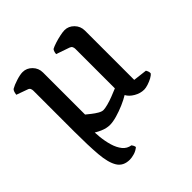

<svg xmlns="http://www.w3.org/2000/svg" viewBox="-188 -638 975 975"><g transform="rotate(-45 299.5 -150.0)"><path d="M193 200Q147 200 126 166.5Q105 133 99.5 66Q94 -1 94 -103L163 -64Q163 -29 166.5 7.5Q170 44 179.5 76Q189 108 206 129Q223 150 250 154Q252 156 255.5 162.5Q259 169 260 176Q245 189 226 194.5Q207 200 193 200ZM246 4Q222 4 195.5 -7.5Q169 -19 146 -36Q123 -53 108.5 -69Q94 -85 94 -95V-394Q94 -402 91 -409Q88 -416 79 -419L18 -441Q20 -455 23 -462Q26 -469 30 -472Q47 -482 75.5 -491Q104 -500 122 -500Q151 -500 172.5 -478Q194 -456 194 -425V-123Q205 -114 219.5 -102.5Q234 -91 249.5 -82Q265 -73 276 -73Q288 -73 309 -78.5Q330 -84 353 -93Q376 -102 395 -110V-394Q395 -402 391.5 -409Q388 -416 379 -419L307 -444Q308 -455 311 -462.5Q314 -470 317 -472Q328 -478 348 -484.5Q368 -491 389.5 -495.5Q411 -500 423 -500Q452 -500 473.5 -478Q495 -456 495 -425V-71L570 -62Q572 -59 575 -52Q578 -45 578 -36Q572 -27 557 -19Q542 -11 525 -5.5Q508 0 496 0Q469 0 443 -15Q417 -30 406 -51Q385 -38 356 -25.5Q327 -13 297.5 -4.5Q268 4 246 4Z"/></g></svg>

Font: Texturina Medium
Style: Regular
Weight: 500
Designer: Guillermo Torres Carreño
Foundry: Omnibus-Type
Version: Version 1.003